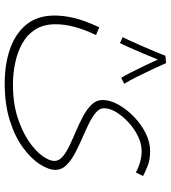

<svg xmlns="http://www.w3.org/2000/svg" viewBox="25 -521 726 816"><g transform="rotate(90 388.0 -113.0)"><path d="M46 18Q46 -19 56 -63Q66 -107 96 -172L129 -158Q83 -63 83 14Q83 65 105.5 100Q128 135 165 155.5Q202 176 247.5 185.5Q293 195 339 195Q418 195 478.5 175.5Q539 156 580.5 127.5Q622 99 643 69.5Q664 40 664 19Q664 -1 645.5 -16.5Q627 -32 597.5 -46Q568 -60 535 -74Q502 -88 472.5 -104Q443 -120 424 -140Q405 -160 405 -186Q405 -218 424.5 -253Q444 -288 476 -319Q508 -350 546 -369Q584 -388 622 -388Q660 -388 686.5 -377Q713 -366 728 -358L713 -327Q697 -337 671.5 -344.5Q646 -352 622 -352Q591 -352 559 -336.5Q527 -321 500.5 -296.5Q474 -272 457 -244.5Q440 -217 440 -192Q440 -173 459 -157Q478 -141 508 -126.5Q538 -112 571.5 -97.5Q605 -83 634.5 -67Q664 -51 683 -31Q702 -11 702 14Q702 43 678.5 80Q655 117 608.5 151.5Q562 186 493 208Q424 230 334 230Q254 230 188.5 207.5Q123 185 84.5 138Q46 91 46 18ZM217 -453 248 -456Q257 -435 273 -401Q289 -367 306 -333Q323 -299 336 -278L311 -265Q303 -277 288.5 -305.5Q274 -334 258.5 -366Q243 -398 233 -421Q222 -393 207.5 -359Q193 -325 180.5 -297Q168 -269 163 -260L138 -271Q143 -281 153.5 -304Q164 -327 176.5 -355.5Q189 -384 200 -410.5Q211 -437 217 -453Z"/></g></svg>

Font: Noto Sans Arabic UI XLt
Style: Regular
Weight: 200
Designer: Monotype Design Team, Nadine Chahine and Nizar Qandah
Foundry: Monotype Imaging Inc.
Version: Version 2.010; ttfautohint (v1.8.4.7-5d5b)